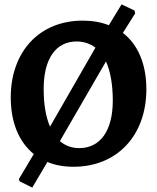

<svg xmlns="http://www.w3.org/2000/svg" viewBox="-20 -748 715 875"><path d="M540 -598 596 -687 593 -700 534 -728 476 -633C441 -647 401 -654 357 -654C160 -654 29 -513 29 -304C29 -189 67 -100 134 -46L66 68L69 78L127 107L196 -10C231 5 271 12 315 12C513 12 647 -130 647 -341C647 -456 609 -545 540 -598ZM329 -559C362 -559 391 -549 415 -531L208 -171C189 -214 179 -272 179 -343C179 -481 235 -559 329 -559ZM341 -73C307 -73 277 -84 253 -105L463 -468C483 -423 494 -364 494 -289C494 -151 436 -73 341 -73Z"/></svg>

Font: Alegreya SC
Style: Bold
Weight: 700
Designer: Juan Pablo del Peral
Foundry: Huerta Tipografica
Version: Version 2.007;PS 002.007;hotconv 1.0.88;makeotf.lib2.5.64775